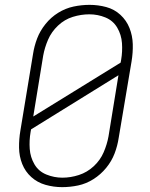

<svg xmlns="http://www.w3.org/2000/svg" viewBox="-20 -763 616 791"><path d="M236 8Q269 8 302 1Q335 -6 365 -25Q395 -44 417.5 -71.5Q440 -99 452 -130.5Q464 -162 469 -195L522 -510Q528 -546 527 -581Q526 -616 513.5 -647.5Q501 -679 476 -702Q451 -725 417.5 -734Q384 -743 349 -743Q316 -743 283 -736Q250 -729 220 -710.5Q190 -692 167.5 -664Q145 -636 133 -604.5Q121 -573 116 -540L64 -225Q58 -190 58.5 -154.5Q59 -119 71.5 -87.5Q84 -56 109 -33.5Q134 -11 167.5 -1.5Q201 8 236 8ZM117 -283 158 -534Q164 -567 178 -599.5Q192 -632 219 -657.5Q246 -683 280 -693.5Q314 -704 348 -704Q383 -704 414.5 -691Q446 -678 463 -649Q480 -620 482.5 -585.5Q485 -551 479 -516L477 -505ZM237 -31Q203 -31 171 -44Q139 -57 122 -86Q105 -115 102.5 -149.5Q100 -184 106 -219L108 -230L468 -453L427 -201Q421 -168 407 -135.5Q393 -103 366 -78Q339 -53 305 -42Q271 -31 237 -31Z"/></svg>

Font: Iosevka Sparkle XLtObl
Style: Regular
Weight: 200
Italic angle: -9°
Designer: Belleve Invis
Foundry: Belleve Invis
Version: Version 4.5.0; ttfautohint (v1.8.3)